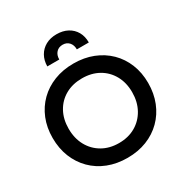

<svg xmlns="http://www.w3.org/2000/svg" viewBox="-224 -1187 1321 1376"><g transform="rotate(-30 436.0 -499.0)"><path d="M607.5 -843H508.5Q508.5 -879.5 488.8 -901.2Q469 -923 436 -923Q403 -923 383 -901.2Q363 -879.5 363 -843H264Q264.5 -892.5 285.8 -930Q307 -967.5 345.5 -988.8Q384 -1010 435.5 -1010Q488 -1010 526.8 -989Q565.5 -968 586.8 -930.5Q608 -893 607.5 -843ZM435.5 12.5Q348 12.5 275.5 -16Q203 -44.5 150.5 -97Q98 -149.5 69.2 -221.2Q40.5 -293 40.5 -379.5Q40.5 -465 69.2 -536Q98 -607 150.5 -658.8Q203 -710.5 275.5 -739Q348 -767.5 435.5 -767.5Q523.5 -767.5 595.8 -739Q668 -710.5 720.8 -658.8Q773.5 -607 802.2 -536Q831 -465 831 -379.5Q831 -293 802.2 -221.2Q773.5 -149.5 720.8 -97Q668 -44.5 595.8 -16Q523.5 12.5 435.5 12.5ZM435.5 -110Q513.5 -110 572.5 -144.2Q631.5 -178.5 665 -239.2Q698.5 -300 698.5 -379.5Q698.5 -458.5 665 -518.5Q631.5 -578.5 572.5 -611.8Q513.5 -645 436 -645Q358 -645 298.8 -611.8Q239.5 -578.5 206.2 -518.5Q173 -458.5 173 -379.5Q173 -300 206.2 -239.2Q239.5 -178.5 298.8 -144.2Q358 -110 435.5 -110Z"/></g></svg>

Font: Hepta Slab SemiBold
Style: Regular
Weight: 600
Designer: Michael LaGattuta
Foundry: Michael LaGattuta
Version: Version 1.102